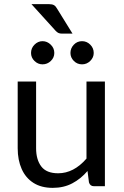

<svg xmlns="http://www.w3.org/2000/svg" viewBox="-20 -900 598 928"><path d="M235 8Q179.5 8 141.8 -16Q104 -40 84.8 -83.2Q65.5 -126.5 65.5 -183.5V-506H154.5V-183.5Q154.5 -128.5 179.5 -95.5Q204.5 -62.5 261 -62.5Q336.5 -62.5 398 -133.5V-506H487V0H434Q415.5 0 410 -18.5L403 -73.5Q370.5 -35.5 329.2 -13.8Q288 8 235 8ZM330.5 -737.5H279.5Q269.5 -737.5 262.8 -740.5Q256 -743.5 249 -751L132 -880H216.5Q232.5 -880 241 -875Q249.5 -870 256 -858ZM376.5 -589Q353 -589 336.8 -605.5Q320.5 -622 320.5 -644Q320.5 -667 336.8 -684Q353 -701 376.5 -701Q399.5 -701 416.2 -684.2Q433 -667.5 433 -644Q433 -622 416.2 -605.5Q399.5 -589 376.5 -589ZM185.5 -589Q163.5 -589 146.8 -605.2Q130 -621.5 130 -644Q130 -667.5 146.8 -684.2Q163.5 -701 185.5 -701Q208 -701 225.2 -684.2Q242.5 -667.5 242.5 -644Q242.5 -621.5 225.5 -605.2Q208.5 -589 185.5 -589Z"/></svg>

Font: Verano Sans
Style: Regular
Weight: 400
Designer: Lukasz Dziedzic with Adam Twardoch and Botio Nikoltchev
Foundry: tyPoland Lukasz Dziedzic
Version: Version 3.001;December 28, 2019;FontCreator 12.0.0.2547 64-b